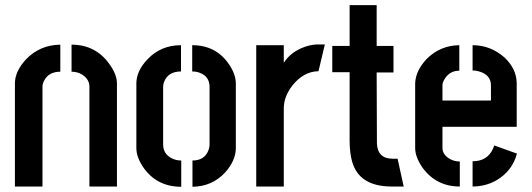

<svg xmlns="http://www.w3.org/2000/svg" viewBox="-20 -714 2036 735"><path d="M37.1 0V-394.5Q37.1 -441.4 80.1 -487.3Q132.8 -542 210.9 -543V-439.5Q166 -439.5 148.4 -404.3Q142.6 -392.6 142.6 -381.8V0ZM253.9 -439.5V-543Q346.7 -543 399.4 -467.8Q427.7 -428.7 427.7 -394.5V0H322.3V-381.8Q322.3 -411.1 293.9 -428.7Q276.4 -439.5 253.9 -439.5Z M502 -147.5V-394.5Q502 -442.4 544.9 -487.3Q595.7 -541 672.9 -541V-440.4Q622.1 -440.4 607.4 -398.4Q604.5 -389.6 604.5 -380.9V-161.1Q604.5 -124 638.7 -107.4Q654.3 -99.6 673.8 -99.6V1Q579.1 1 527.3 -75.2Q502 -113.3 502 -147.5ZM716.8 1V-99.6Q763.7 -99.6 778.3 -139.6Q782.2 -150.4 782.2 -159.2V-380.9Q782.2 -421.9 744.1 -435.5Q731.4 -440.4 715.8 -440.4V-541Q807.6 -541 857.4 -466.8Q882.8 -428.7 882.8 -394.5V-147.5Q882.8 -99.6 841.8 -53.7Q792 0 716.8 1Z M960.9 0V-541H1066.4V-473.6Q1093.8 -516.6 1148.4 -535.2Q1173.8 -543.9 1198.2 -543.9H1223.6L1199.2 -441.4Q1141.6 -440.4 1098.6 -385.7Q1066.4 -343.8 1066.4 -298.8V0Z M1252 -437.5V-538.1H1318.4V-694.3H1421.9V-538.1H1486.3V-436.5H1421.9L1422.9 -166Q1424.8 -107.4 1481.4 -106.4H1502L1525.4 0H1479.5Q1355.5 0 1328.1 -94.7Q1318.4 -128.9 1318.4 -175.8V-437.5Z M1569.3 -147.5V-395.5Q1571.3 -443.4 1613.3 -488.3Q1665 -540 1738.3 -541V-443.4Q1700.2 -443.4 1680.7 -409.2Q1673.8 -397.5 1673.8 -387.7V-329.1H1859.4V-386.7Q1859.4 -427.7 1814.5 -440.4Q1801.8 -444.3 1789.1 -444.3V-541Q1858.4 -541 1912.1 -493.2Q1957 -450.2 1958 -396.5V-228.5H1673.8V-147.5Q1673.8 -122.1 1702.1 -105.5Q1719.7 -95.7 1740.2 -95.7V0Q1649.4 0 1596.7 -73.2Q1569.3 -113.3 1569.3 -147.5ZM1789.1 0V-96.7Q1845.7 -96.7 1867.2 -144.5Q1870.1 -151.4 1872.1 -157.2L1959 -126Q1941.4 -59.6 1879.9 -23.4Q1837.9 0 1789.1 0Z"/></svg>

Font: Post No Bills Colombo
Style: Bold
Weight: 800
Designer: Kosala Senevirathne, Siva Puranthara, Lasantha Premarathna, Tharique Azeez
Foundry: Mooniak
Version: Version 1.220 ; ttfautohint (v1.5)